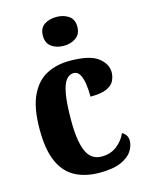

<svg xmlns="http://www.w3.org/2000/svg" viewBox="-117 -843 712 926"><g transform="rotate(-15 238.5 -380.0)"><path d="M264 10Q196 10 145 -16Q94 -42 66 -102.5Q38 -163 38 -266Q38 -374 68 -436Q98 -498 148.5 -523.5Q199 -549 262 -549Q362 -549 403.5 -517.5Q445 -486 445 -444Q445 -423 435.5 -402.5Q426 -382 398.5 -369Q371 -356 316 -356Q316 -391 311.5 -421Q307 -451 296 -469Q285 -487 266 -487Q245 -487 229 -467.5Q213 -448 204.5 -400Q196 -352 196 -267Q196 -166 218.5 -114.5Q241 -63 294 -63Q339 -63 370.5 -87.5Q402 -112 417 -147Q444 -132 444 -102Q444 -77 427.5 -51Q411 -25 372 -7.5Q333 10 264 10ZM256 -626Q219 -626 194.5 -644Q170 -662 170 -698Q170 -736 194.5 -753Q219 -770 256 -770Q291 -770 316.5 -753Q342 -736 342 -698Q342 -662 316.5 -644Q291 -626 256 -626Z"/></g></svg>

Font: Noto Serif Hebrew Condensed ExtraBold
Style: Regular
Weight: 800
Width: 3
Designer: Monotype Design Team
Foundry: Monotype Imaging Inc.
Version: Version 2.004; ttfautohint (v1.8.4.7-5d5b)